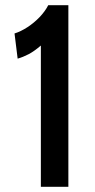

<svg xmlns="http://www.w3.org/2000/svg" viewBox="-20 -720 368 740"><path d="M137.5 0V-544.5Q112 -522.5 90.5 -511.2Q69 -500 48 -494L36 -591Q60 -598.5 85.8 -615.2Q111.5 -632 132.8 -654.2Q154 -676.5 166 -700H243.5V0Z"/></svg>

Font: Cabin SemiCondensedMedium
Style: Regular
Weight: 500
Width: 4
Designer: Pablo Impallari
Foundry: Pablo Impallari. http://www.impallari.com Igino Marini. http://www.ikern.com
Version: Version 3.001